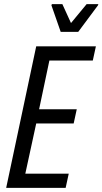

<svg xmlns="http://www.w3.org/2000/svg" viewBox="-20 -913 498 933"><path d="M10 0 156 -688H446L431 -619H220L170 -382H353L338 -313H156L103 -69H314L299 0ZM275 -758 230 -887 232 -893H283L325 -801L401 -893H458L456 -887L360 -758Z"/></svg>

Font: Saira Condensed
Style: Italic
Weight: 400
Width: 3
Italic angle: -12°
Designer: Hector Gatti with collaboration of the Omnibus-Type team
Foundry: Omnibus-Type
Version: Version 1.100